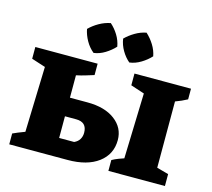

<svg xmlns="http://www.w3.org/2000/svg" viewBox="-108 -897 1133 1027"><g transform="rotate(15 458.5 -383.5)"><path d="M383 -767Q407 -746 425 -717Q443 -688 449 -654Q427 -630 397 -611.5Q367 -593 335 -589Q309 -610 291.5 -641Q274 -672 268 -704Q291 -727 321 -744Q351 -761 383 -767ZM581 -767Q606 -744 624 -715Q642 -686 648 -654Q626 -630 595.5 -611.5Q565 -593 533 -589Q509 -609 491 -639.5Q473 -670 468 -704Q490 -726 519.5 -743.5Q549 -761 581 -767ZM26 0V-60Q42 -67 54.5 -72.5Q67 -78 92 -87L103 -449L26 -474V-539H371V-476Q348 -469 325.5 -462Q303 -455 275 -449V-325H372Q468 -325 524.5 -282.5Q581 -240 581 -172Q581 -93 519 -46.5Q457 0 349 0ZM575 0V-60Q591 -69 610.5 -76.5Q630 -84 640 -87L651 -449L575 -474V-539H888V-480Q873 -472 856.5 -464.5Q840 -457 823 -451V-84L888 -66V0ZM275 -102H358Q378 -111 387.5 -127Q397 -143 397 -163Q397 -222 337 -222H275Z"/></g></svg>

Font: Piazzolla SC ExtraBold
Style: Regular
Weight: 800
Designer: Juan Pablo del Peral
Foundry: Huerta Tipografica
Version: Version 1.330